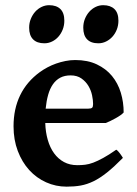

<svg xmlns="http://www.w3.org/2000/svg" viewBox="-20 -698 524 733"><path d="M249.5 -410.2Q226.6 -410.2 210 -401.4Q193.4 -392.6 181.9 -376Q170.4 -359.4 163.8 -335.9Q157.2 -312.5 154.3 -283.2H316.9Q328.1 -283.2 331.8 -286.9Q335.4 -290.5 335.4 -300.8Q335.4 -315.4 331.5 -334.2Q327.6 -353 317.6 -369.9Q307.6 -386.7 291 -398.4Q274.4 -410.2 249.5 -410.2ZM452.1 -268.6Q447.8 -263.7 439.5 -257.8Q431.2 -252 421.4 -246.6Q411.6 -241.2 401.6 -236.3Q391.6 -231.4 383.8 -228.5H152.8Q153.8 -193.4 162.4 -163.8Q170.9 -134.3 186.5 -112.8Q202.1 -91.3 224.4 -79.3Q246.6 -67.4 275.4 -67.4Q290.5 -67.4 304.9 -69.1Q319.3 -70.8 336.2 -77.1Q353 -83.5 374 -95Q395 -106.4 423.8 -126.5Q426.8 -125 430.9 -120.6Q435.1 -116.2 438.7 -111.1Q442.4 -106 445.3 -101.6Q448.2 -97.2 449.2 -95.2Q415.5 -61 388.7 -39.6Q361.8 -18.1 337.2 -6.1Q312.5 5.9 288.1 10.3Q263.7 14.6 234.4 14.6Q192.9 14.6 156 -2Q119.1 -18.6 91.6 -48.8Q64 -79.1 47.9 -121.6Q31.7 -164.1 31.7 -215.8Q31.7 -282.2 56.9 -334.2Q82 -386.2 132.3 -422.9Q145 -432.1 160.9 -440.7Q176.8 -449.2 194.1 -455.3Q211.4 -461.4 230 -465.1Q248.5 -468.8 267.1 -468.8Q314.9 -468.8 349.9 -452.1Q384.8 -435.5 407.5 -408Q430.2 -380.4 441.2 -344.2Q452.1 -308.1 452.1 -268.6ZM432.1 -619.1Q432.1 -601.1 426 -585.4Q419.9 -569.8 409.4 -558.1Q398.9 -546.4 385 -539.6Q371.1 -532.7 355.5 -532.7Q327.1 -532.7 312.5 -547.9Q297.9 -563 297.9 -592.3Q297.9 -610.4 304.2 -626Q310.5 -641.6 321 -653.3Q331.5 -665 345.2 -671.6Q358.9 -678.2 374 -678.2Q401.4 -678.2 416.7 -663.6Q432.1 -648.9 432.1 -619.1ZM225.6 -619.1Q225.6 -601.1 219.5 -585.4Q213.4 -569.8 203.1 -558.1Q192.9 -546.4 179 -539.6Q165 -532.7 149.4 -532.7Q121.1 -532.7 106.2 -547.9Q91.3 -563 91.3 -592.3Q91.3 -610.4 97.7 -626Q104 -641.6 114.5 -653.3Q125 -665 138.9 -671.6Q152.8 -678.2 167.5 -678.2Q195.3 -678.2 210.4 -663.6Q225.6 -648.9 225.6 -619.1Z"/></svg>

Font: Gentium Basic
Style: Bold
Weight: 700
Designer: J. Victor Gaultney and Annie Olsen
Foundry: SIL International
Version: Version 1.100